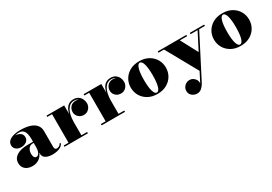

<svg xmlns="http://www.w3.org/2000/svg" viewBox="27 -1331 3478 2453"><g transform="rotate(-30 1766.0 -105.0)"><path d="M470 10Q429 10 398 -0.2Q367 -10.5 350 -30.5Q333 -50.5 333 -80V-304.5Q333 -340.5 325 -373.5Q317 -406.5 296 -427.8Q275 -449 235 -449Q215.5 -449 191 -444.5Q166.5 -440 143.8 -429.2Q121 -418.5 106.2 -400.8Q91.5 -383 91.5 -356H68Q68 -393 98.5 -417Q129 -441 171.5 -441Q215 -441 246.8 -419.8Q278.5 -398.5 278.5 -358Q278.5 -317 246.5 -294Q214.5 -271 171.5 -271Q126 -271 96.5 -294.5Q67 -318 67 -356Q67 -388.5 84.8 -410.2Q102.5 -432 131.8 -444.8Q161 -457.5 195.8 -462.8Q230.5 -468 265 -468Q348.5 -468 406 -449.2Q463.5 -430.5 493.2 -394Q523 -357.5 523 -304.5V-70Q523 -53 530.8 -41.5Q538.5 -30 557 -30Q569 -30 587.5 -38.8Q606 -47.5 618 -71L632 -63.5Q616.5 -26.5 572.5 -8.2Q528.5 10 470 10ZM174.5 10Q109.5 10 70.8 -23.2Q32 -56.5 32 -113.5Q32 -180.5 90.8 -218.8Q149.5 -257 256 -257H379.5V-240H320Q288.5 -240 269.5 -223.8Q250.5 -207.5 242.2 -184Q234 -160.5 234 -138Q234 -115.5 238.5 -99.8Q243 -84 252.2 -75.5Q261.5 -67 275 -67Q289.5 -67 302.8 -78.5Q316 -90 324.5 -115Q333 -140 333 -180.5H346.5Q346.5 -121 324.5 -78.2Q302.5 -35.5 263.8 -12.8Q225 10 174.5 10Z M898 -212Q898 -268 906 -315.2Q914 -362.5 931.8 -397Q949.5 -431.5 978.8 -450.5Q1008 -469.5 1050 -469.5Q1091.5 -469.5 1119.8 -450.2Q1148 -431 1162.2 -401Q1176.5 -371 1176.5 -339Q1176.5 -295 1146.2 -261.5Q1116 -228 1068.5 -228Q1021.5 -228 990.8 -258.8Q960 -289.5 960 -330.5Q960 -375 988.2 -407Q1016.5 -439 1067.5 -439Q1099 -439 1123.5 -424.5Q1148 -410 1161.8 -387Q1175.5 -364 1175.5 -339H1156Q1156 -367 1143.5 -392.2Q1131 -417.5 1106.8 -433.5Q1082.5 -449.5 1047.5 -449.5Q1015 -449.5 989.5 -433Q964 -416.5 946.2 -385.2Q928.5 -354 919 -310Q909.5 -266 909.5 -212ZM909.5 -460V-19.5H994V0H649V-19.5H719.5V-440.5H649V-460Z M1445.5 -212Q1445.5 -268 1453.5 -315.2Q1461.5 -362.5 1479.2 -397Q1497 -431.5 1526.2 -450.5Q1555.5 -469.5 1597.5 -469.5Q1639 -469.5 1667.2 -450.2Q1695.5 -431 1709.8 -401Q1724 -371 1724 -339Q1724 -295 1693.8 -261.5Q1663.5 -228 1616 -228Q1569 -228 1538.2 -258.8Q1507.5 -289.5 1507.5 -330.5Q1507.5 -375 1535.8 -407Q1564 -439 1615 -439Q1646.5 -439 1671 -424.5Q1695.5 -410 1709.2 -387Q1723 -364 1723 -339H1703.5Q1703.5 -367 1691 -392.2Q1678.5 -417.5 1654.2 -433.5Q1630 -449.5 1595 -449.5Q1562.5 -449.5 1537 -433Q1511.5 -416.5 1493.8 -385.2Q1476 -354 1466.5 -310Q1457 -266 1457 -212ZM1457 -460V-19.5H1541.5V0H1196.5V-19.5H1267V-440.5H1196.5V-460Z M2018.5 10Q1938 10 1880 -23Q1822 -56 1790.8 -110.5Q1759.5 -165 1759.5 -230Q1759.5 -295 1790.8 -349.5Q1822 -404 1880 -437Q1938 -470 2018.5 -470Q2099 -470 2157 -437Q2215 -404 2246.2 -349.5Q2277.5 -295 2277.5 -230Q2277.5 -165 2246.2 -110.5Q2215 -56 2157 -23Q2099 10 2018.5 10ZM2018.5 -9.5Q2033 -9.5 2045 -23.8Q2057 -38 2065.2 -65.8Q2073.5 -93.5 2078 -134.8Q2082.5 -176 2082.5 -230Q2082.5 -284 2078 -325.2Q2073.5 -366.5 2065.2 -394.2Q2057 -422 2045 -436.2Q2033 -450.5 2018.5 -450.5Q2004 -450.5 1992.2 -436.2Q1980.5 -422 1972 -394.2Q1963.5 -366.5 1959 -325.2Q1954.5 -284 1954.5 -230Q1954.5 -176 1959 -134.8Q1963.5 -93.5 1972 -65.8Q1980.5 -38 1992.2 -23.8Q2004 -9.5 2018.5 -9.5Z M2605.5 -440.5 2743.5 -181.5 2631.5 27 2371 -440.5H2290V-460H2712V-440.5ZM2974.5 -460V-440.5H2890L2576 170Q2556.5 207 2527.8 233.2Q2499 259.5 2457 259.5Q2432 259.5 2408.2 248Q2384.5 236.5 2368.8 214.8Q2353 193 2353 161.5Q2353 132.5 2367.5 109Q2382 85.5 2406 72Q2430 58.5 2458.5 58.5Q2484 58.5 2507 72.5Q2530 86.5 2544 110.5Q2558 134.5 2555.5 165L2866.5 -440.5H2763V-460Z M3246 10Q3165.5 10 3107.5 -23Q3049.5 -56 3018.2 -110.5Q2987 -165 2987 -230Q2987 -295 3018.2 -349.5Q3049.5 -404 3107.5 -437Q3165.5 -470 3246 -470Q3326.5 -470 3384.5 -437Q3442.5 -404 3473.8 -349.5Q3505 -295 3505 -230Q3505 -165 3473.8 -110.5Q3442.5 -56 3384.5 -23Q3326.5 10 3246 10ZM3246 -9.5Q3260.5 -9.5 3272.5 -23.8Q3284.5 -38 3292.8 -65.8Q3301 -93.5 3305.5 -134.8Q3310 -176 3310 -230Q3310 -284 3305.5 -325.2Q3301 -366.5 3292.8 -394.2Q3284.5 -422 3272.5 -436.2Q3260.5 -450.5 3246 -450.5Q3231.5 -450.5 3219.8 -436.2Q3208 -422 3199.5 -394.2Q3191 -366.5 3186.5 -325.2Q3182 -284 3182 -230Q3182 -176 3186.5 -134.8Q3191 -93.5 3199.5 -65.8Q3208 -38 3219.8 -23.8Q3231.5 -9.5 3246 -9.5Z"/></g></svg>

Font: Bodoni Moda 11pt Black
Style: Regular
Weight: 900
Designer: Owen Earl
Foundry: indestructible type
Version: Version 2.004